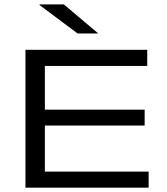

<svg xmlns="http://www.w3.org/2000/svg" viewBox="-20 -870 776 890"><path d="M98 0V-639H188V0ZM104.5 0V-74.5H669V0ZM145 -288V-361.5H650.5V-288ZM104.5 -564.5V-639H662.5V-564.5ZM276 -849.5 433.5 -716.5V-715H339.5L163.5 -846.5V-849.5Z"/></svg>

Font: Anek Gujarati Expanded
Style: Regular
Weight: 400
Width: 7
Designer: Mrunmayee Ghaisas (Gujarati), Yesha Goshar (Latin)
Foundry: Ek Type
Version: Version 1.003